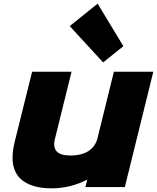

<svg xmlns="http://www.w3.org/2000/svg" viewBox="-20 -1023 860 1052"><path d="M656 -770 545 -681 362 -880 515 -1003ZM664 2H448L458 -38H456Q412 -15 362 -3Q312 9 266 9Q194 9 147.5 -9.5Q101 -28 77 -61Q53 -94 49.5 -140.5Q46 -187 60 -244L156 -630H372L281 -262Q258 -171 365 -171Q428 -171 465.5 -196Q503 -221 514 -265L604 -630H820Z"/></svg>

Font: TypoPRO Sinkin Sans
Style: 900 X Black Italic
Weight: 950
Italic angle: -112°
Designer: Keith Bates
Foundry: K-Type
Version: Sinkin Sans (version 1.0)  by Keith Bates   •   © 2014   www